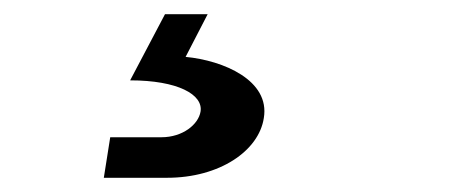

<svg xmlns="http://www.w3.org/2000/svg" viewBox="-20 -44 640 270"><path d="M126 206H215C289 206 344 168 351 122C360 69 294 41 241 36L272 -24H212L163 69C230 69 266 89 262 113C259 131 237 149 207 149H135Z"/></svg>

Font: JetBrains Mono Medium
Style: Italic
Weight: 436
Italic angle: -9°
Monospace: yes
Designer: Philipp Nurullin, Konstantin Bulenkov
Foundry: JetBrains
Version: Version 2.305